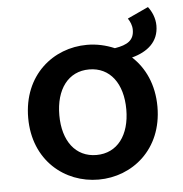

<svg xmlns="http://www.w3.org/2000/svg" viewBox="-48 -673 696 731"><g transform="rotate(-5 299.5 -307.0)"><path d="M300 -82C220 -82 172 -147 172 -245C172 -344 220 -409 300 -409C380 -409 428 -344 428 -245C428 -147 380 -82 300 -82ZM464 -589C472 -577 479 -562 479 -545C479 -505 454 -489 405 -481C372 -495 337 -503 300 -503C171 -503 53 -409 53 -245C53 -82 171 12 300 12C429 12 547 -82 547 -245C547 -330 515 -396 467 -440C527 -456 570 -491 570 -553C570 -582 558 -608 544 -626Z"/></g></svg>

Font: Source Code Pro Semibold
Style: Regular
Weight: 600
Monospace: yes
Designer: Paul D. Hunt
Foundry: Adobe Systems Incorporated
Version: Version 1.017;PS 1.000;hotconv 1.0.70;makeotf.lib2.5.5900